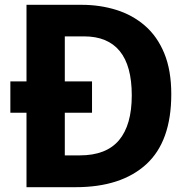

<svg xmlns="http://www.w3.org/2000/svg" viewBox="-20 -777 794 797"><path d="M90 0V-309H23V-439H90V-757H319Q395 -757 462.5 -736Q530 -715 581.5 -670.5Q633 -626 662 -555.5Q691 -485 691 -386Q691 -190 587 -95Q483 0 294 0ZM249 -132H311Q421 -132 474 -195Q527 -258 527 -381Q527 -504 477 -565Q427 -626 329 -626H249V-439H362V-309H249Z"/></svg>

Font: Menbere
Style: Regular
Weight: 400
Designer: Aleme Tadesse
Foundry: Sorkin Type Co
Version: Version 1.000